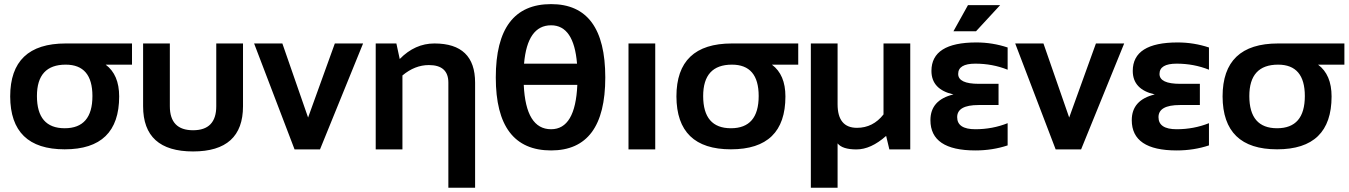

<svg xmlns="http://www.w3.org/2000/svg" viewBox="-20 -723 6525 929"><path d="M293 -102.5Q427.2 -102.5 427.2 -258.3Q427.2 -410.2 297.9 -410.2Q158.7 -410.2 158.7 -258.3Q158.7 -102.5 293 -102.5ZM29.3 -256.3Q29.3 -512.7 297.9 -512.7H618.7V-410.2H491.2Q556.6 -361.8 556.6 -256.3Q556.6 -0.5 293 -0.5Q30.3 -0.5 29.3 -256.3Z M672.4 -209V-512.7H801.8V-209Q801.8 -92.8 914.1 -92.8Q1026.4 -92.8 1026.4 -209V-512.7H1155.8V-209Q1155.8 9.8 914.1 9.8Q672.4 9.8 672.4 -209Z M1209.5 -512.7H1346.2L1470.7 -154.3L1600.1 -512.7H1736.8L1528.3 0H1405.3Z M1797.9 0V-512.7H1897.9L1914.1 -437.5Q1987.8 -512.7 2082 -512.7Q2278.8 -512.7 2278.8 -323.2V185.5H2149.4V-323.2Q2149.4 -408.2 2055.2 -408.2Q1987.3 -408.2 1927.2 -357.9V0Z M2514.2 -312.5Q2523.9 -97.7 2646.5 -97.7Q2764.2 -97.7 2773.4 -312.5ZM2772 -415Q2756.8 -600.6 2646.5 -600.6Q2531.7 -600.6 2515.6 -415ZM2378.9 -348.1Q2378.9 -703.1 2646.5 -703.1Q2908.7 -703.1 2908.7 -348.1Q2908.7 4.9 2646.5 4.9Q2378.9 4.9 2378.9 -348.1Z M3150.4 -512.7V0H3021V-512.7Z M3516.6 -102.5Q3650.9 -102.5 3650.9 -258.3Q3650.9 -410.2 3521.5 -410.2Q3382.3 -410.2 3382.3 -258.3Q3382.3 -102.5 3516.6 -102.5ZM3252.9 -256.3Q3252.9 -512.7 3521.5 -512.7H3842.3V-410.2H3714.8Q3780.3 -361.8 3780.3 -256.3Q3780.3 -0.5 3516.6 -0.5Q3253.9 -0.5 3252.9 -256.3Z M4384.3 -512.7V0H4283.2L4267.6 -65.4Q4193.8 0 4124 0Q4055.7 0 4032.7 -29.3V185.5H3903.3V-512.7H4032.7V-218.8Q4032.7 -104.5 4126.5 -104.5Q4204.1 -104.5 4254.9 -169.4V-512.7Z M4855.5 -385.7Q4782.2 -415 4699.2 -415Q4616.2 -415 4616.2 -365.2Q4616.2 -317.4 4716.3 -317.4H4811.5V-214.8H4714.8Q4611.3 -214.8 4611.3 -156.2Q4611.3 -97.7 4699.2 -97.7Q4782.2 -97.7 4855.5 -127V-19.5Q4782.2 4.9 4699.2 4.9Q4481.9 4.9 4481.9 -141.6Q4481.9 -239.3 4593.3 -266.1Q4486.8 -290 4486.8 -379.9Q4486.8 -517.6 4704.1 -517.6Q4782.2 -517.6 4855.5 -493.2ZM4663.6 -698.2H4819.3L4702.6 -571.8H4593.3Z M4892.1 -512.7H5028.8L5153.3 -154.3L5282.7 -512.7H5419.4L5210.9 0H5087.9Z M5829.6 -385.7Q5756.3 -415 5673.3 -415Q5590.3 -415 5590.3 -365.2Q5590.3 -317.4 5690.4 -317.4H5785.6V-214.8H5689Q5585.4 -214.8 5585.4 -156.2Q5585.4 -97.7 5673.3 -97.7Q5756.3 -97.7 5829.6 -127V-19.5Q5756.3 4.9 5673.3 4.9Q5456.1 4.9 5456.1 -141.6Q5456.1 -239.3 5567.4 -266.1Q5460.9 -290 5460.9 -379.9Q5460.9 -517.6 5678.2 -517.6Q5756.3 -517.6 5829.6 -493.2Z M6159.2 -102.5Q6293.5 -102.5 6293.5 -258.3Q6293.5 -410.2 6164.1 -410.2Q6024.9 -410.2 6024.9 -258.3Q6024.9 -102.5 6159.2 -102.5ZM5895.5 -256.3Q5895.5 -512.7 6164.1 -512.7H6484.9V-410.2H6357.4Q6422.9 -361.8 6422.9 -256.3Q6422.9 -0.5 6159.2 -0.5Q5896.5 -0.5 5895.5 -256.3Z"/></svg>

Font: Voltera
Style: Bold
Weight: 700
Designer: Bernd Montag
Version: Version 1.301